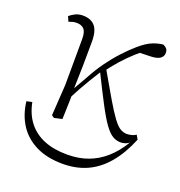

<svg xmlns="http://www.w3.org/2000/svg" viewBox="-127 -607 861 917"><g transform="rotate(20 303.5 -149.0)"><path d="M291 201Q211 201 154.5 173Q98 145 66 95.5Q34 46 26 -21L54 -27Q66 33 97.5 72.5Q129 112 178.5 132Q228 152 295 152Q353 152 400 135Q447 118 486.5 83.5Q526 49 558 -4L557 -12L566 -10Q551 2 539 6Q527 10 515 10Q494 10 474.5 -1.5Q455 -13 433 -43.5Q411 -74 381 -131Q351 -188 306 -279L327 -304Q375 -220 406 -167.5Q437 -115 458 -86.5Q479 -58 495.5 -48Q512 -38 529 -38Q543 -38 555 -41.5Q567 -45 576 -51L588 -30Q556 48 512.5 99.5Q469 151 414 176Q359 201 291 201ZM177 9 164 0 174 -157 175 -391Q175 -427 162 -441Q149 -455 124 -455Q112 -455 102 -452Q92 -449 85 -446L74 -471Q84 -480 101 -489Q118 -498 141 -498Q182 -498 203 -473Q224 -448 223 -390Q223 -334 222 -272.5Q221 -211 219 -153L221 -151Q221 -124 220 -98Q219 -72 218.5 -47.5Q218 -23 217 0ZM211 -99 200 -152H216L259 -227Q283 -272 311.5 -311.5Q340 -351 371 -384.5Q402 -418 431 -443Q468 -475 496.5 -486Q525 -497 548 -499Q558 -495 565.5 -487.5Q573 -480 573 -465Q573 -447 558 -436.5Q543 -426 511 -425L437 -423L495 -455Q465 -432 435.5 -405.5Q406 -379 377 -346.5Q348 -314 319 -274L310 -271Q292 -243 276.5 -217Q261 -191 245 -162.5Q229 -134 211 -99Z"/></g></svg>

Font: Source Serif 4 Light
Style: Regular
Weight: 300
Designer: Frank Grießhammer
Foundry: Adobe Systems Incorporated
Version: Version 4.004;hotconv 1.0.116;makeotfexe 2.5.65601